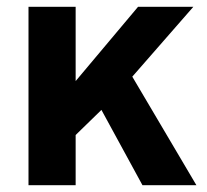

<svg xmlns="http://www.w3.org/2000/svg" viewBox="-20 -546 610 566"><path d="M64 0V-526H203V-307L387 -526H550L370 -320L559 0H400L279 -222L203 -148V0Z"/></svg>

Font: Archivo SemiBold
Style: Bold
Weight: 700
Version: Version 2.001